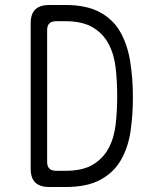

<svg xmlns="http://www.w3.org/2000/svg" viewBox="-20 -750 640 770"><path d="M178 0Q140 0 121.5 -18Q103 -36 103 -74V-656Q103 -694 121.5 -712Q140 -730 178 -730H242Q326 -730 379.5 -701.5Q433 -673 462 -622.5Q491 -572 502 -504Q513 -436 513 -358Q513 -288 503.5 -223.5Q494 -159 465.5 -109Q437 -59 383.5 -29.5Q330 0 242 0ZM169 -101Q169 -83 178 -74Q187 -65 206 -65H242Q312 -65 353 -90Q394 -115 416 -156.5Q438 -198 444 -252Q450 -306 450 -363Q450 -422 444 -476.5Q438 -531 416 -573Q394 -615 352.5 -640Q311 -665 242 -665H206Q187 -665 178 -656Q169 -647 169 -629Z"/></svg>

Font: Maple Mono NL ExtraLight
Style: Regular
Weight: 275
Monospace: yes
Designer: subframe7536
Version: Version 7.000